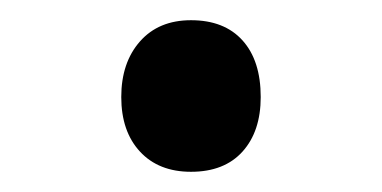

<svg xmlns="http://www.w3.org/2000/svg" viewBox="-20 -395 378 190"><path d="M100 -299Q100 -333 118.5 -354Q137 -375 169 -375Q202 -375 220 -355Q238 -335 238 -299Q238 -265 220 -245Q202 -225 169 -225Q137 -225 118.5 -245Q100 -265 100 -299Z"/></svg>

Font: Andada Pro SemiBold
Style: Regular
Weight: 600
Designer: Carolina Giovagnoli
Foundry: Huerta Tipografica
Version: Version 3.005